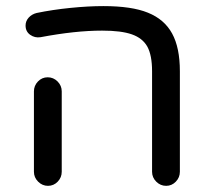

<svg xmlns="http://www.w3.org/2000/svg" viewBox="-20 -601 685 627"><path d="M476.6 -40V-368.2Q476.6 -420.9 460.9 -449.2Q445.3 -476.6 410.6 -488.8Q376 -501 313.5 -501Q225.6 -501 112.3 -479.5Q93.8 -476.6 78.6 -487.3Q63.5 -498 63.5 -517.6Q63.5 -532.2 73.7 -543.5Q84 -554.7 99.6 -558.6Q151.4 -569.3 210 -575.2Q268.6 -581.1 317.4 -581.1Q410.2 -581.1 462.9 -559.6Q516.6 -538.1 542 -491.7Q567.4 -445.3 567.4 -368.2V-40Q567.4 -21.5 554.2 -7.8Q541 5.9 522.5 5.9Q503.9 5.9 490.2 -7.8Q476.6 -21.5 476.6 -40ZM90.8 -40V-302.7Q90.8 -321.3 104 -335Q117.2 -348.6 135.7 -348.6Q154.3 -348.6 168 -335Q181.6 -321.3 181.6 -302.7V-40Q181.6 -21.5 168.5 -7.8Q155.3 5.9 136.7 5.9Q118.2 5.9 104.5 -7.8Q90.8 -21.5 90.8 -40Z"/></svg>

Font: jf-openhuninn-1.0
Style: Regular
Weight: 400
Designer: [Kosugi Maru]
      Designed by Motoya company      

      [Varela Round]
      Joe Prince(Latin component); Avraham Co
Foundry: justfont CO.,LTD.
Version: 1.0